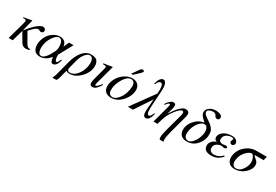

<svg xmlns="http://www.w3.org/2000/svg" viewBox="63 -1807 4519 3142"><g transform="rotate(30 2322.5 -236.5)"><path d="M153 -225 156 -226Q289 -397 385 -436Q398 -441 411 -441Q437 -441 451 -427.5Q465 -414 465 -394Q465 -373 452 -360.5Q439 -348 419 -348Q407 -348 391 -357.5Q375 -367 365 -367Q339 -367 311 -344.5Q283 -322 221 -257L319 -85Q344 -41 361 -28.5Q378 -16 410 -16V0Q371 13 341 13Q279 13 243 -51L150 -211L90 0H14L100 -309Q114 -362 114 -376Q114 -400 81 -400H53V-414Q106 -421 204 -441L207 -438Z M993 -428 851 -167V-149Q851 -110 860 -80Q869 -50 885 -50Q908 -50 936 -124L952 -117Q915 9 851 9Q802 9 799 -96Q711 11 605 11Q536 11 503.5 -31Q471 -73 471 -141Q471 -202 495.5 -261.5Q520 -321 562 -364Q596 -398 642.5 -419.5Q689 -441 735 -441Q795 -441 828 -405.5Q861 -370 861 -322L907 -428ZM803 -272Q803 -420 726 -420Q674 -420 613.5 -328Q553 -236 553 -125Q553 -77 570 -43.5Q587 -10 622 -10Q695 -10 787 -201Q788 -207 792.5 -220.5Q797 -234 800 -247Q803 -260 803 -272Z M987 135 1062 -151Q1096 -283 1165 -362Q1234 -441 1315 -441Q1338 -441 1352 -440Q1366 -439 1390.5 -432Q1415 -425 1429.5 -411.5Q1444 -398 1455.5 -370.5Q1467 -343 1467 -304Q1467 -189 1371.5 -89Q1276 11 1169 11Q1131 11 1101 -6L1065 135Q1055 176 1034 205H956Q976 174 987 135ZM1378 -312Q1378 -358 1360.5 -389Q1343 -420 1312 -420Q1269 -420 1226 -369Q1183 -318 1161 -239Q1115 -73 1115 -45Q1115 -29 1129 -18.5Q1143 -8 1164 -8Q1226 -9 1277 -61Q1328 -113 1353 -181.5Q1378 -250 1378 -312Z M1722 -114 1735 -103Q1693 -38 1664 -13.5Q1635 11 1598 11Q1549 11 1549 -44Q1549 -73 1571 -155L1619 -332Q1628 -364 1628 -376Q1628 -391 1616.5 -395Q1605 -399 1564 -400V-416Q1610 -420 1724 -441L1728 -438L1634 -95Q1624 -61 1624 -51Q1624 -36 1638 -36Q1663 -36 1722 -114Z M2041 -494 2135 -626Q2152 -649 2178 -649Q2187 -649 2195 -643Q2203 -637 2203 -627Q2203 -612 2163 -575L2075 -494ZM2246 -301Q2246 -244 2217.5 -182.5Q2189 -121 2140 -72Q2057 11 1952 11Q1882 11 1843.5 -25.5Q1805 -62 1805 -128Q1805 -211 1855.5 -290Q1906 -369 1985 -411Q2041 -441 2105 -441Q2167 -441 2206.5 -403.5Q2246 -366 2246 -301ZM2162 -326Q2162 -371 2143 -395.5Q2124 -420 2091 -420Q2024 -420 1963 -329Q1889 -216 1889 -101Q1889 -57 1910 -33.5Q1931 -10 1967 -10Q2028 -10 2088 -93Q2122 -139 2142 -203.5Q2162 -268 2162 -326Z M2693 -123H2709Q2678 16 2608 16Q2585 16 2570 -7.5Q2555 -31 2555 -78Q2555 -105 2557.5 -139Q2560 -173 2564.5 -226Q2569 -279 2571 -315L2362 0H2266L2576 -428Q2580 -464 2580 -507Q2580 -615 2531 -615Q2517 -615 2498 -597Q2479 -579 2466 -541H2450Q2483 -678 2551 -678Q2579 -678 2597 -643Q2615 -608 2615 -543Q2615 -475 2605 -342.5Q2595 -210 2595 -147Q2595 -94 2604.5 -70.5Q2614 -47 2636 -47Q2666 -47 2693 -123Z M2884 -228 2886 -227Q3019 -441 3107 -441Q3138 -441 3158 -426.5Q3178 -412 3178 -384Q3178 -360 3168 -321L3081 0Q3051 109 3051 171Q3051 186 3059 205H2986Q2975 192 2975 161Q2975 111 3008 -9L3083 -283Q3097 -330 3097 -355Q3097 -390 3072 -390Q3032 -390 2959 -296.5Q2886 -203 2857 -106L2825 0H2750L2832 -305Q2846 -355 2846 -367Q2846 -384 2832 -384Q2828 -384 2823.5 -382Q2819 -380 2814 -375.5Q2809 -371 2804.5 -367Q2800 -363 2794.5 -356.5Q2789 -350 2785.5 -345.5Q2782 -341 2776.5 -334.5Q2771 -328 2769 -326L2757 -336Q2770 -358 2786 -377Q2835 -438 2883 -438Q2923 -438 2923 -393Q2923 -352 2884 -228Z M3670 -604Q3670 -585 3660.5 -570.5Q3651 -556 3631 -556Q3613 -556 3602 -563.5Q3591 -571 3585.5 -581.5Q3580 -592 3573 -602.5Q3566 -613 3550.5 -620.5Q3535 -628 3510 -628Q3478 -628 3447 -612Q3416 -596 3416 -570Q3416 -544 3442 -520Q3468 -496 3513.5 -466.5Q3559 -437 3582 -415Q3617 -382 3632 -351.5Q3647 -321 3647 -267Q3647 -162 3571.5 -75.5Q3496 11 3382 11Q3311 11 3272.5 -26Q3234 -63 3234 -131Q3234 -227 3310 -309.5Q3386 -392 3482 -401Q3474 -409 3448.5 -433Q3423 -457 3413 -468.5Q3403 -480 3392 -500.5Q3381 -521 3381 -540Q3381 -585 3411 -615.5Q3441 -646 3477.5 -657Q3514 -668 3550 -668Q3594 -668 3632 -651.5Q3670 -635 3670 -604ZM3566 -266Q3566 -326 3547 -353Q3528 -380 3499 -380Q3433 -380 3375.5 -292Q3318 -204 3318 -101Q3318 -60 3339.5 -35Q3361 -10 3396 -10Q3439 -10 3480 -58Q3521 -106 3543.5 -165Q3566 -224 3566 -266Z M4030 -98 4046 -88Q3968 11 3847 11Q3700 11 3700 -100Q3700 -145 3733 -181Q3766 -217 3816 -230Q3791 -234 3777 -252.5Q3763 -271 3763 -294Q3764 -354 3825.5 -397.5Q3887 -441 3987 -441Q4035 -441 4065 -417.5Q4095 -394 4095 -358Q4095 -338 4079 -325Q4063 -312 4047 -312Q4029 -312 4018.5 -323Q4008 -334 4008 -352Q4008 -362 4015.5 -376.5Q4023 -391 4023 -400Q4023 -420 3986 -420Q3933 -420 3889 -390Q3845 -360 3845 -298Q3845 -272 3865.5 -258.5Q3886 -245 3919 -245Q3922 -245 3940 -248.5Q3958 -252 3972 -252Q3986 -252 3996 -246Q4006 -240 4006 -231Q4006 -204 3961 -204Q3952 -204 3939 -208.5Q3926 -213 3915 -213Q3871 -213 3828.5 -185Q3786 -157 3786 -106Q3786 -64 3812 -44.5Q3838 -25 3875 -25Q3962 -25 4030 -98Z M4645 -428 4627 -354H4457Q4472 -330 4498 -309.5Q4524 -289 4538.5 -269.5Q4553 -250 4553 -217Q4553 -133 4471.5 -61Q4390 11 4287 11Q4217 11 4179 -26.5Q4141 -64 4141 -130Q4141 -199 4178 -266.5Q4215 -334 4288 -381Q4361 -428 4451 -428ZM4469 -221Q4469 -267 4452.5 -303Q4436 -339 4411 -354Q4353 -354 4289 -276.5Q4225 -199 4225 -100Q4225 -56 4246 -33Q4267 -10 4303 -10Q4370 -10 4419.5 -82Q4469 -154 4469 -221Z"/></g></svg>

Font: STIX
Style: Italic
Weight: 400
Italic angle: -16.33°
Designer: MicroPress Inc., with final additions and corrections provided by Coen Hoffman, Elsevier (retired)
Version: Version 1.1.1